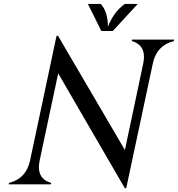

<svg xmlns="http://www.w3.org/2000/svg" viewBox="-20 -939 907 978"><path d="M24.4 0Q24.4 0 25.9 -7.3Q113.8 -29.3 133.3 -122.1L268.1 -756.8H275.4L616.2 -174.8L709.5 -615.2Q713.4 -633.8 713.4 -649.4Q713.4 -712.4 650.9 -730L652.3 -737.3H867.2L865.7 -730Q777.8 -708 758.3 -615.2L623 19.5H615.7L276.4 -565.4L182.1 -122.1Q178.2 -103.5 178.2 -87.4Q178.2 -24.9 240.7 -7.3L239.3 0ZM427.7 -918.9H493.7Q529.8 -877.4 529.8 -802.7Q559.6 -879.4 615.7 -918.9H681.6L554.7 -781.2H496.1Z"/></svg>

Font: Modern Antiqua
Style: Book Oblique
Weight: 400
Italic angle: -12°
Designer: Wojciech Kalinowski "wmk69" (wmk69@o2.pl)
Foundry: Wojciech Kalinowski "wmk69" (wmk69@o2.pl)
Version: Version 3.1.0; 2021-05-28